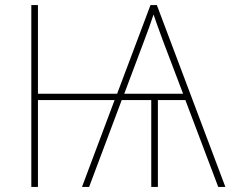

<svg xmlns="http://www.w3.org/2000/svg" viewBox="-20 -734 905 754"><path d="M865 0H837L708 -341H600V0H574V-341H458L330 0H302L430 -341H129V0H103V-714H129V-366H440L571 -714H596ZM545 -571 468 -366H699L621 -571Q593 -647 583 -677Q568 -631 545 -571Z"/></svg>

Font: Noto Sans UI Thin
Style: Regular
Weight: 250
Designer: Monotype Design Team
Foundry: Monotype Imaging Inc.
Version: Version 1.001